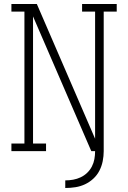

<svg xmlns="http://www.w3.org/2000/svg" viewBox="-20 -755 640 959"><path d="M306 184V146Q326 146 345.5 142.5Q365 139 383 130.5Q401 122 415.5 108Q430 94 439 76.5Q448 59 451.5 39.5Q455 20 455 0H436L145 -673V-38H210V0H37V-38H102V-697H37V-735H164L455 -62V-697H390V-735H563V-697H498V0Q498 25 493 50Q488 75 476.5 97.5Q465 120 446 137.5Q427 155 404.5 165.5Q382 176 357 180Q332 184 306 184Z"/></svg>

Font: Iosevka Slab XLtEx
Style: Regular
Weight: 200
Width: 7
Monospace: yes
Designer: Belleve Invis
Foundry: Belleve Invis
Version: Version 11.1.0; ttfautohint (v1.8.3)